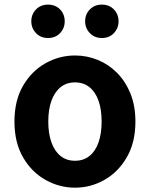

<svg xmlns="http://www.w3.org/2000/svg" viewBox="-20 -820 666 853"><path d="M313.3 13.8Q243.3 13.8 181.6 -21.1Q119.9 -55.9 82 -121.7Q44.2 -187.5 44.2 -279.9Q44.2 -372.8 82 -438.4Q119.9 -503.9 181.6 -538.7Q243.3 -573.5 313.3 -573.5Q365.7 -573.5 414.1 -553.9Q462.4 -534.2 500 -496.4Q537.6 -458.5 559.6 -404.2Q581.6 -349.8 581.6 -279.9Q581.6 -187.5 543.6 -121.7Q505.7 -55.9 444.5 -21.1Q383.3 13.8 313.3 13.8ZM313.3 -105.8Q351.3 -105.8 377.9 -127.3Q404.5 -148.9 418 -188.2Q431.5 -227.4 431.5 -279.9Q431.5 -332.7 418 -371.7Q404.5 -410.7 377.9 -432.3Q351.3 -454 313.3 -454Q275.2 -454 248.7 -432.3Q222.1 -410.7 208.3 -371.7Q194.5 -332.7 194.5 -279.9Q194.5 -227.4 208.3 -188.2Q222.1 -148.9 248.7 -127.3Q275.2 -105.8 313.3 -105.8ZM193.3 -651.1Q160.9 -651.1 140 -672.9Q119.1 -694.7 119.1 -725.3Q119.1 -756.7 140 -778.1Q160.9 -799.5 193.3 -799.5Q226.3 -799.5 246.9 -778.1Q267.5 -756.7 267.5 -725.3Q267.5 -694.7 246.9 -672.9Q226.3 -651.1 193.3 -651.1ZM432.5 -651.1Q400.1 -651.1 379.2 -672.9Q358.2 -694.7 358.2 -725.3Q358.2 -756.7 379.2 -778.1Q400.1 -799.5 432.5 -799.5Q465.4 -799.5 486 -778.1Q506.7 -756.7 506.7 -725.3Q506.7 -694.7 486 -672.9Q465.4 -651.1 432.5 -651.1Z"/></svg>

Font: Noto Sans KR Thin
Style: Regular
Weight: 100
Designer: Ryoko NISHIZUKA 西塚涼子 (kana, bopomofo & ideographs); Paul D. Hunt (Latin, Greek & Cyrillic); Sandoll Communications 산돌커뮤니
Foundry: Adobe
Version: Version 2.004-H2;hotconv 1.0.118;makeotfexe 2.5.65603